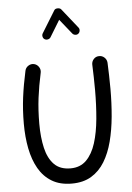

<svg xmlns="http://www.w3.org/2000/svg" viewBox="-66 -1066 792 1154"><g transform="rotate(-5 329.5 -489.5)"><path d="M155.8 -696.8Q174.3 -692.4 184.8 -676.3Q195.3 -660.2 191.4 -641.6Q174.3 -563.5 165.3 -491.9Q156.2 -420.4 156.2 -335.9Q156.2 -253.9 171.1 -189.9Q186 -126 221.7 -89.6Q257.3 -53.2 320.3 -53.2Q378.9 -53.2 415.8 -90.1Q452.6 -127 472.7 -190.4Q492.7 -253.9 500.2 -335.9Q507.8 -418 507.8 -507.8Q507.8 -543 506.8 -587.9Q505.9 -632.8 504.4 -662.6Q503.9 -681.6 516.6 -695.8Q529.3 -710 548.3 -710.4Q566.9 -711.4 581.1 -698.7Q595.2 -686 596.7 -667Q598.1 -637.2 599.4 -590.8Q600.6 -544.4 600.6 -507.8Q600.6 -422.4 593.3 -342Q585.9 -261.7 568.1 -192.9Q550.3 -124 518.6 -72Q486.8 -20 438.2 9.3Q389.6 38.6 320.3 38.6Q249 38.6 200 9Q150.9 -20.5 120.8 -73Q90.8 -125.5 77.1 -195.1Q63.5 -264.6 63.5 -344.7Q63.5 -428.2 73.2 -503.4Q83 -578.6 101.1 -661.1Q105 -679.7 121.3 -690.2Q137.7 -700.7 155.8 -696.8ZM232.4 -840.3Q223.6 -845.7 221.2 -856.4Q218.8 -867.2 224.1 -876L305.2 -1007.8Q311 -1018.1 326.2 -1018.1Q341.3 -1018.1 347.7 -1009.8L441.4 -892.1Q447.8 -884.3 446.5 -873.3Q445.3 -862.3 437 -855.5Q429.2 -849.1 418.2 -850.6Q407.2 -852.1 400.9 -859.9L329.6 -948.7L268.6 -848.6Q263.2 -839.8 252.2 -837.4Q241.2 -835 232.4 -840.3Z"/></g></svg>

Font: Mikhak Medium
Style: Regular
Weight: 500
Designer: Amin Abedi
Version: Version 3.3